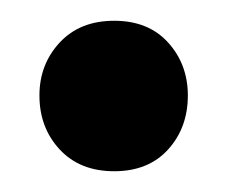

<svg xmlns="http://www.w3.org/2000/svg" viewBox="-20 -150 220 185"><path d="M18 -58Q18 -88 37.5 -109Q57 -130 90 -130Q123 -130 142 -109Q161 -88 161 -58Q161 -27 142 -6Q123 15 90 15Q57 15 37.5 -6Q18 -27 18 -58Z"/></svg>

Font: BalooTamma2SemiBold
Style: Regular
Weight: 600
Designer: Divya Kowshik, Shuchita Grover and Ek Type
Foundry: Ek Type
Version: Version 1.700